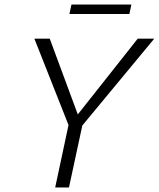

<svg xmlns="http://www.w3.org/2000/svg" viewBox="-20 -829 702 849"><path d="M344 -274 285 0H224L283 -276L132 -658H200L324 -323L589 -658H662ZM296 -809H561L552 -767H287Z"/></svg>

Font: Ysabeau Semilight
Style: Italic
Weight: 300
Italic angle: -12°
Designer: Christian Thalmann (Catharsis Fonts)
Version: Version 0.003